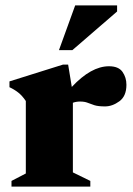

<svg xmlns="http://www.w3.org/2000/svg" viewBox="-20 -690 492 710"><path d="M383 -445Q418.5 -445 433 -424.2Q447.5 -403.5 447.5 -376.5Q447.5 -334.5 421.5 -315.5Q395.5 -296.5 368.5 -296.5Q343 -296.5 329 -301Q315 -305.5 304 -310Q293 -314.5 276 -314.5Q261.5 -314.5 249.5 -310V-52.5L314 -21V0H22.5V-21L75.5 -48.5V-316.5Q62 -336.5 47.2 -348Q32.5 -359.5 15 -367.5V-389L212.5 -451H232L245.5 -368.5Q317 -445 383 -445ZM198 -504.5 258 -670H413V-647.5L247.5 -504.5Z"/></svg>

Font: Newsreader Text ExtraBold
Style: Regular
Weight: 800
Designer: Hugues Gentile
Foundry: Production Type
Version: Version 1.001